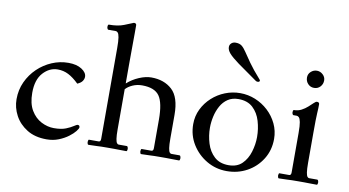

<svg xmlns="http://www.w3.org/2000/svg" viewBox="-75 -928 2040 1123"><g transform="rotate(10 945.0 -367.0)"><path d="M302 -450Q351 -450 381 -430.5Q411 -411 411 -386Q411 -373 402.5 -360.5Q394 -348 373 -339Q340 -371 310.5 -386Q281 -401 247 -401Q198 -401 160.5 -360Q123 -319 123 -241Q123 -177 147 -137Q171 -97 208 -78Q245 -59 283 -59Q327 -59 354 -70Q381 -81 396.5 -91.5Q412 -102 418 -102Q430 -102 430 -89Q430 -82 417 -65.5Q404 -49 380 -31Q356 -13 323.5 0Q291 13 252 13Q183 13 135.5 -16.5Q88 -46 63.5 -92Q39 -138 39 -188Q39 -244 61 -291.5Q83 -339 120 -374.5Q157 -410 204 -430Q251 -450 302 -450Z M653 -390Q683 -417 722 -433.5Q761 -450 794 -450Q870 -450 917.5 -406.5Q965 -363 965 -258V-118Q965 -80 968 -61Q971 -42 976 -36Q981 -30 986 -30H1035Q1039 -30 1041 -24Q1043 -18 1043 -13Q1043 -9 1041.5 -4.5Q1040 0 1037 0Q1010 0 993.5 -0.5Q977 -1 963 -1Q949 -1 928 -1Q885 -1 863 0.5Q841 2 812 2Q809 2 807 -3.5Q805 -9 805 -13Q805 -18 806.5 -23Q808 -28 810 -28H868Q880 -28 880 -45V-214Q880 -315 851.5 -355Q823 -395 749 -395Q719 -395 693 -383.5Q667 -372 652 -355V-118Q652 -80 655 -61Q658 -42 663 -36Q668 -30 673 -30H722Q726 -30 728 -24Q730 -18 730 -13Q730 -9 728.5 -4.5Q727 0 724 0Q697 0 680.5 -0.5Q664 -1 650 -1Q636 -1 615 -1Q572 -1 550 0.5Q528 2 499 2Q496 2 494 -3.5Q492 -9 492 -13Q492 -18 493.5 -23Q495 -28 497 -28H555Q567 -28 567 -45V-584Q567 -627 563.5 -647.5Q560 -668 554 -674.5Q548 -681 542 -681H497Q494 -681 491.5 -686.5Q489 -692 489 -697Q489 -700 490 -705.5Q491 -711 495 -711Q549 -711 583.5 -725Q618 -739 638 -747Q653 -747 653 -735Q653 -721 653 -686.5Q653 -652 652.5 -604Q652 -556 652 -501Q652 -446 652 -390Z M1322 -450Q1369 -450 1412 -432.5Q1455 -415 1489 -383.5Q1523 -352 1543 -310Q1563 -268 1563 -220Q1563 -153 1530 -100Q1497 -47 1442.5 -17Q1388 13 1322 13Q1257 13 1202.5 -19Q1148 -51 1115 -104.5Q1082 -158 1082 -224Q1082 -272 1102 -313Q1122 -354 1156 -385Q1190 -416 1233 -433Q1276 -450 1322 -450ZM1318 -414Q1281 -414 1255 -396.5Q1229 -379 1213 -350Q1197 -321 1189.5 -287Q1182 -253 1182 -220Q1182 -173 1196 -127.5Q1210 -82 1242 -52.5Q1274 -23 1327 -23Q1377 -23 1406.5 -52Q1436 -81 1449.5 -125.5Q1463 -170 1463 -214Q1463 -262 1449.5 -308Q1436 -354 1404 -384Q1372 -414 1318 -414ZM1399 -536Q1324 -588 1283 -618Q1242 -648 1225.5 -667Q1209 -686 1209 -704Q1209 -718 1219 -727Q1229 -736 1244 -736Q1267 -736 1280.5 -725.5Q1294 -715 1308.5 -693Q1323 -671 1348 -635.5Q1373 -600 1418 -549Q1422 -545 1422 -542Q1422 -533 1409 -533Q1404 -533 1399 -536Z M1783 -118Q1783 -80 1786 -61Q1789 -42 1794 -36Q1799 -30 1804 -30H1853Q1857 -30 1859 -24Q1861 -18 1861 -13Q1861 -9 1859.5 -4.5Q1858 0 1855 0Q1828 0 1811.5 -0.5Q1795 -1 1781 -1Q1767 -1 1746 -1Q1703 -1 1681 0.5Q1659 2 1630 2Q1627 2 1625 -3.5Q1623 -9 1623 -13Q1623 -18 1624.5 -23Q1626 -28 1628 -28H1686Q1698 -28 1698 -45V-280Q1698 -323 1694 -343.5Q1690 -364 1683.5 -370.5Q1677 -377 1670 -377H1650Q1647 -377 1644.5 -382.5Q1642 -388 1642 -393Q1642 -396 1643 -401.5Q1644 -407 1648 -407Q1672 -407 1692 -417.5Q1712 -428 1728 -442.5Q1744 -457 1755 -467.5Q1766 -478 1772 -478Q1787 -478 1787 -466Q1787 -452 1786.5 -440.5Q1786 -429 1785 -412.5Q1784 -396 1783.5 -369Q1783 -342 1783 -297ZM1741 -555Q1719 -555 1704.5 -570.5Q1690 -586 1690 -608Q1690 -629 1705.5 -643Q1721 -657 1741 -657Q1761 -657 1776.5 -642.5Q1792 -628 1792 -608Q1792 -586 1777.5 -570.5Q1763 -555 1741 -555Z"/></g></svg>

Font: Sedan
Style: Regular
Weight: 400
Designer: Sebastian Salazar
Foundry: Sebastian Salazar
Version: Version 1.100; ttfautohint (v1.8.4.7-5d5b)